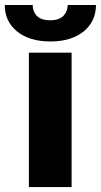

<svg xmlns="http://www.w3.org/2000/svg" viewBox="-62 -759 410 779"><path d="M228.5 0H55.2V-545.4H228.5ZM212.9 -738.8H327.6Q326.7 -671.4 277.3 -631.3Q227.1 -590.8 142.1 -590.8Q57.6 -590.8 7.3 -631.3Q-43 -672.4 -42.5 -738.8H70.8Q69.8 -714.4 86.4 -695.8Q103.5 -676.8 142.1 -676.8Q178.7 -676.8 196.3 -695.8Q211.9 -712.9 212.9 -738.8Z"/></svg>

Font: My Font
Style: Regular
Weight: 500
Designer: Rasmus Andersson
Foundry: rsms
Version: Version 0.001